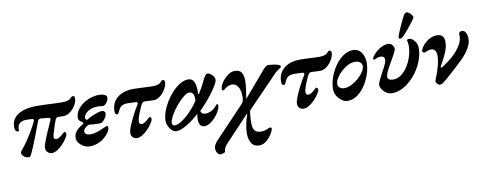

<svg xmlns="http://www.w3.org/2000/svg" viewBox="-76 -1070 4393 1745"><g transform="rotate(-10 2120.5 -197.5)"><path d="M125.2 14.6Q101 14.6 85.6 5.9Q70.2 -2.7 63.4 -13.8Q56.6 -24.9 56.8 -29.9V-45.8Q94.7 -90.7 125.1 -136Q155.5 -181.3 179.7 -223.1Q203.9 -265 220.6 -300.4Q225.1 -308.5 221.4 -314.9Q217.7 -321.4 207.6 -322.4L167.6 -324.4Q124.2 -326.9 98.9 -309.5Q73.5 -292.2 72.6 -255.4Q72.5 -248.4 73.5 -240.8Q74.5 -233.3 61.9 -233.3Q52 -233.3 43.3 -244.4Q34.6 -255.5 34.6 -275.4Q34.6 -327.4 62.3 -362Q90 -396.5 144.1 -414.3Q198.2 -432.1 276.8 -432.1Q307.8 -432.1 348.7 -430.2Q389.6 -428.3 431.4 -426.4Q473.2 -424.5 505.4 -424.5Q528.6 -424.5 547.3 -428.6Q565.9 -432.6 575.6 -439.8Q586.5 -447.4 592.7 -455.3Q599 -463.1 605.3 -463.1Q615.7 -463.1 620.9 -458.3Q626 -453.5 626 -439.8Q626 -421 616.1 -397.2Q606.2 -373.4 587.7 -351.1Q569.3 -328.7 544.8 -313.8Q520.3 -298.8 491.7 -298.8Q479.4 -298.8 469.3 -299.4Q459.2 -300 449 -300Q438 -300 430.4 -294.7Q422.8 -289.5 418.1 -279.2Q410 -259.8 402.2 -235.2Q394.3 -210.6 387.3 -187.1Q380.2 -163.6 375.5 -148.3Q368.8 -124.5 375.1 -114.5Q381.4 -104.5 395 -104.5Q408.4 -104.5 426.2 -116Q444 -127.5 454.8 -138.3Q460.7 -144.2 467.1 -149.6Q473.4 -155.1 474.4 -155.1Q491.1 -155.1 491.1 -135.3Q491.1 -121.8 475.8 -97.1Q460.5 -72.5 436.3 -46.7Q412 -20.9 384.8 -3.5Q357.7 14 334 14Q307 14 288.8 -8.3Q270.5 -30.6 282.2 -70.4Q289.5 -93 300.3 -120.5Q311.2 -148 323.8 -177.6Q336.5 -207.2 348.9 -234.2Q361.4 -261.1 370.2 -282.1Q374.8 -291.7 372.1 -298.5Q369.5 -305.3 361.2 -306.3L286.1 -313.9Q276.6 -314.9 269.2 -309Q261.7 -303 257.7 -292.6Q229 -214.4 209.5 -164.5Q190 -114.7 177.5 -84.2Q165 -53.8 154.6 -31.4Q147.4 -16.5 139.6 -0.9Q131.9 14.6 125.2 14.6Z M681 14Q655.4 14 629.3 0Q603.2 -14 585.6 -35.9Q568 -57.7 568 -81.1Q568 -108.6 579.3 -128.8Q590.6 -149 609.4 -165.1Q628.1 -181.1 650.5 -192.8Q657.7 -196.9 659.5 -203.5Q661.2 -210 654.4 -214Q640.6 -222.9 629.8 -233Q619.1 -243.2 619.1 -259.2Q619.1 -295.6 639.1 -327Q659.2 -358.5 692.3 -382.4Q725.4 -406.3 765.7 -419.6Q806 -432.9 845.6 -432.9Q874.9 -432.9 895.4 -423.3Q915.9 -413.8 915.9 -396.4Q915.9 -381.6 907.7 -365.7Q899.4 -349.7 887.3 -338.4Q875.2 -327 863.1 -327Q852.3 -327 837.4 -329.3Q822.4 -331.5 811.8 -330.7Q771.3 -329.9 742.7 -316.3Q714.1 -302.8 698.8 -284.2Q683.6 -265.7 683.6 -249.8Q683.6 -238.8 688.7 -233.9Q693.8 -229 702.2 -229Q716 -239 743.3 -251.8Q770.7 -264.5 799.7 -274.2Q828.8 -284 846.1 -284Q857 -284 866.2 -275.5Q875.4 -267 875.4 -259Q875.4 -243 865 -223.3Q854.5 -203.6 839.8 -189.9Q825 -176.2 811.3 -176.2Q786.7 -176.2 757.9 -177.7Q729.2 -179.3 709.5 -181.7Q694.9 -177.8 682.3 -168.4Q669.8 -159 662.2 -148.5Q654.7 -137.9 654.7 -128.8Q654.7 -114 667.4 -103.5Q680.1 -93.1 710.8 -93.1Q733.9 -93.1 758.9 -100.4Q783.8 -107.8 806.3 -117.3Q828.8 -126.7 844.5 -134.1Q860.1 -141.4 864.6 -141.4Q876.9 -141.4 876.9 -127.4Q876.9 -107.4 861.8 -83.5Q846.8 -59.6 819.9 -37.1Q793 -14.6 757.8 -0.3Q722.5 14 681 14Z M1119.4 14Q1090 14 1073.8 -8.6Q1057.6 -31.3 1070.6 -73.5Q1077.7 -96.2 1090 -124.8Q1102.4 -153.3 1117.3 -183.3Q1132.2 -213.3 1147.3 -240.2Q1162.5 -267 1174.5 -285.4Q1180.3 -295 1177.4 -301.9Q1174.6 -308.8 1165.5 -309.6L1096.9 -312.2Q1057.8 -314.2 1034.9 -301.7Q1012 -289.2 994.7 -245.1Q992.1 -238.1 986.9 -233.8Q981.8 -229.5 974.2 -229.5Q966.7 -229.5 962.1 -239.4Q957.5 -249.3 957.5 -261.8Q957.5 -314.7 982.7 -352.5Q1007.9 -390.3 1053.7 -411Q1099.4 -431.7 1160.8 -431.7Q1185.6 -431.7 1218.3 -430.3Q1251 -428.9 1283 -427Q1315 -425.2 1336 -425.2Q1359.3 -425.2 1378 -429.1Q1396.7 -433 1406.3 -440.5Q1417.1 -448.5 1423.4 -456.6Q1429.6 -464.8 1435.9 -464.8Q1446.4 -464.8 1451.6 -459.9Q1456.8 -455.1 1456.8 -441.4Q1456.8 -422.6 1446.3 -398.6Q1435.8 -374.5 1417.6 -351.8Q1399.4 -329 1375.9 -313.9Q1352.4 -298.8 1326.3 -298.8Q1308.9 -298.8 1292.6 -299.7Q1276.4 -300.7 1263.9 -301.5Q1251.3 -302.3 1244.1 -302.3Q1224.2 -302.3 1213.3 -281.5Q1205.4 -267 1197.4 -249Q1189.5 -231 1182 -212.3Q1174.4 -193.7 1168.8 -176.5Q1163.1 -159.3 1160.6 -146.5Q1156.6 -122.7 1163 -113.4Q1169.4 -104 1183 -104Q1196.4 -104 1213.5 -115.3Q1230.6 -126.6 1241.4 -137.4Q1247.3 -143.3 1253.6 -148.7Q1260 -154.2 1261 -154.2Q1277.6 -154.2 1277.6 -134.4Q1277.6 -120.9 1261.9 -96.4Q1246.3 -71.9 1222.3 -46.3Q1198.3 -20.7 1170.7 -3.4Q1143.2 14 1119.4 14Z M1484.7 14.2Q1459.5 14.2 1440.4 -3.7Q1421.4 -21.6 1410.4 -46.6Q1399.4 -71.7 1399.4 -93.1Q1399.4 -132.3 1415.2 -178Q1431 -223.6 1458.1 -268.1Q1485.1 -312.6 1519.8 -349.3Q1554.5 -386 1592.2 -408.2Q1630 -430.3 1666.3 -430.3Q1696.5 -430.3 1711.3 -410.8Q1726 -391.2 1731.1 -359.2Q1736.3 -327.2 1734.6 -288.1Q1734.6 -283.5 1737.4 -282.2Q1740.1 -281 1743.5 -287.3Q1766.5 -323.6 1785.6 -361.1Q1804.6 -398.6 1816.8 -423.2Q1824.2 -435.7 1832.8 -444.3Q1841.4 -452.9 1848.9 -452.9Q1861.2 -452.9 1875.7 -442.5Q1890.1 -432.1 1901.2 -416.6Q1912.2 -401.1 1912.2 -385.6Q1912.2 -382 1911.7 -378.8Q1911.2 -375.5 1910.2 -372.5Q1905.4 -352.6 1879.3 -312.4Q1853.1 -272.3 1813.3 -223.9Q1773.5 -175.6 1726.2 -128.3Q1731.3 -109.5 1744 -103.1Q1756.8 -96.7 1771.1 -96.7Q1793.5 -96.7 1819.3 -108.3Q1845 -120 1863.4 -140.3Q1872.5 -150.4 1877.9 -157Q1883.4 -163.5 1884.7 -163.5Q1889.6 -163.5 1893 -160.8Q1896.5 -158.2 1896.5 -152.9Q1896.5 -130 1881.8 -101.3Q1867.1 -72.7 1843.6 -46.5Q1820.1 -20.4 1793 -3.2Q1765.9 14 1741.9 14Q1717.4 14 1704 -2.9Q1690.5 -19.8 1689.7 -51.7Q1688.9 -64.6 1690.6 -78.6Q1692.2 -92.6 1695.4 -108.1Q1663.9 -78.2 1624.7 -49.9Q1585.5 -21.7 1548.2 -3.8Q1510.9 14.2 1484.7 14.2ZM1475.6 -40Q1499.9 -40 1531.8 -59Q1563.7 -78 1597.6 -108.9Q1631.4 -139.8 1660.8 -175.3Q1671.6 -189 1681.8 -202.7Q1692.1 -216.4 1699.7 -230.4Q1702.1 -270 1691.2 -290.6Q1680.3 -311.2 1654.7 -311.2Q1635.8 -311.2 1610.1 -291.9Q1584.4 -272.7 1556.8 -243Q1529.1 -213.2 1505.3 -179.6Q1481.4 -146.1 1466.8 -115.9Q1452.1 -85.8 1452.1 -67.2Q1452.1 -54.5 1458.4 -47.2Q1464.8 -40 1475.6 -40Z M1838.8 291Q1827.4 291 1818.6 281.4Q1809.7 271.7 1804.4 258.2Q1799.1 244.6 1799.1 233.4Q1799.1 217.8 1806.8 200Q1814.4 182.1 1837 159L2106.8 -125.6Q2120.3 -140.1 2123.6 -155.5Q2126.9 -171 2126.9 -190.7Q2126.9 -253.5 2104.9 -284.7Q2082.9 -316 2049.7 -316Q2018.4 -316 1984.2 -289.2Q1977.4 -284.2 1973.5 -280.3Q1969.6 -276.4 1964.3 -276.4Q1952.5 -276.4 1953.4 -295.9Q1954.1 -312.8 1966.7 -335.6Q1979.2 -358.5 1999.6 -380.9Q2020 -403.3 2045.4 -418.1Q2070.7 -432.9 2097 -432.9Q2142.4 -432.9 2159.3 -404.6Q2176.2 -376.2 2176.3 -331.7Q2176.5 -304 2170.8 -257.6Q2165.1 -211.3 2157.2 -164.6L2348.6 -388.7Q2372.9 -417.4 2383.9 -425.1Q2394.8 -432.9 2404.5 -432.9Q2410 -432.9 2428.1 -431.5Q2446.1 -430 2467 -426.2Q2487.8 -422.4 2502.7 -416.3Q2517.6 -410.1 2517.6 -399.7Q2517.6 -390.2 2497.7 -379.8Q2477.8 -369.5 2458 -349.4L2180.8 -62.5Q2174.5 -56.8 2172.8 -50.2Q2171 -43.6 2169.2 -31.8Q2166 -6.9 2164.4 14.9Q2162.7 36.8 2162.9 55.4Q2163.1 94.5 2172.3 115.4Q2181.6 136.3 2199.4 144Q2217.3 151.6 2242.9 151.6Q2259.3 151.6 2275.9 146.7Q2292.5 141.7 2305.6 135.6Q2313.1 132.5 2317.9 130.7Q2322.6 128.9 2325.4 128.9Q2330.2 128.9 2334.5 131.4Q2338.7 134 2338.1 143.5Q2336 156.6 2324.6 178Q2313.2 199.4 2295 221.2Q2276.7 243 2253.1 257.8Q2229.4 272.7 2201.8 272.7Q2152.2 272.9 2129.9 236.7Q2107.6 200.5 2107.8 145Q2108 103.7 2118 57.7Q2127.9 11.7 2142.4 -29.3H2137.9L1926.2 195.4Q1903.7 218.2 1893.9 236.1Q1884.1 254.1 1884.6 271.7Q1884.8 278.4 1876 282.7Q1867.2 287 1856 289Q1844.8 291 1838.8 291Z M2657.4 14Q2628 14 2611.8 -8.6Q2595.6 -31.3 2608.6 -73.5Q2615.7 -96.2 2628 -124.8Q2640.4 -153.3 2655.3 -183.3Q2670.2 -213.3 2685.3 -240.2Q2700.5 -267 2712.5 -285.4Q2718.3 -295 2715.4 -301.9Q2712.6 -308.8 2703.5 -309.6L2634.9 -312.2Q2595.8 -314.2 2572.9 -301.7Q2550 -289.2 2532.7 -245.1Q2530.1 -238.1 2524.9 -233.8Q2519.8 -229.5 2512.2 -229.5Q2504.7 -229.5 2500.1 -239.4Q2495.5 -249.3 2495.5 -261.8Q2495.5 -314.7 2520.7 -352.5Q2545.9 -390.3 2591.7 -411Q2637.4 -431.7 2698.8 -431.7Q2723.6 -431.7 2756.3 -430.3Q2789 -428.9 2821 -427Q2853 -425.2 2874 -425.2Q2897.3 -425.2 2916 -429.1Q2934.7 -433 2944.3 -440.5Q2955.1 -448.5 2961.4 -456.6Q2967.6 -464.8 2973.9 -464.8Q2984.4 -464.8 2989.6 -459.9Q2994.8 -455.1 2994.8 -441.4Q2994.8 -422.6 2984.3 -398.6Q2973.8 -374.5 2955.6 -351.8Q2937.4 -329 2913.9 -313.9Q2890.4 -298.8 2864.3 -298.8Q2846.9 -298.8 2830.6 -299.7Q2814.4 -300.7 2801.9 -301.5Q2789.3 -302.3 2782.1 -302.3Q2762.2 -302.3 2751.3 -281.5Q2743.4 -267 2735.4 -249Q2727.5 -231 2720 -212.3Q2712.4 -193.7 2706.8 -176.5Q2701.1 -159.3 2698.6 -146.5Q2694.6 -122.7 2701 -113.4Q2707.4 -104 2721 -104Q2734.4 -104 2751.5 -115.3Q2768.6 -126.6 2779.4 -137.4Q2785.3 -143.3 2791.6 -148.7Q2798 -154.2 2799 -154.2Q2815.6 -154.2 2815.6 -134.4Q2815.6 -120.9 2799.9 -96.4Q2784.3 -71.9 2760.3 -46.3Q2736.3 -20.7 2708.7 -3.4Q2681.2 14 2657.4 14Z M3059.2 14Q3037.6 14 3011.7 -3Q2985.7 -20 2967.3 -49.7Q2948.9 -79.4 2948.9 -115.4Q2948.9 -166.5 2968.1 -221.8Q2987.4 -277.1 3020.9 -325.2Q3054.5 -373.3 3097.8 -403.1Q3141.2 -432.9 3189.7 -432.9Q3222.9 -432.9 3245.7 -414Q3268.5 -395.2 3280.6 -364Q3292.6 -332.8 3292.6 -296Q3292.6 -261.6 3282.2 -220.5Q3271.8 -179.3 3251.5 -137.9Q3231.1 -96.5 3202.4 -62.1Q3173.7 -27.8 3137.9 -6.9Q3102 14 3059.2 14ZM3054.3 -105.5Q3083.7 -105.5 3118.2 -122.4Q3152.7 -139.3 3183.2 -165.9Q3213.7 -192.5 3233 -222.4Q3252.3 -252.3 3251.9 -278Q3248.5 -300.8 3231.7 -312.7Q3214.8 -324.6 3186.7 -324.6Q3152.7 -324.6 3119 -306.7Q3085.3 -288.8 3057 -261.7Q3028.7 -234.6 3011.6 -205.8Q2994.6 -177 2994.6 -154.3Q2994.7 -131.5 3011.5 -118.5Q3028.2 -105.5 3054.3 -105.5Z M3473 14.8Q3442.5 14.8 3416.5 -3.2Q3390.5 -21.2 3377.2 -46.6Q3363.9 -71.9 3370.4 -93.5Q3375.6 -108.4 3386.4 -130.6Q3397.3 -152.8 3410.6 -177.4Q3424 -202.1 3435.8 -224.2Q3447.5 -246.3 3453.5 -260.7Q3467.2 -295 3459 -312.7Q3450.8 -330.5 3426 -330.5Q3409.3 -330.5 3396.6 -326.3Q3383.9 -322.1 3376.1 -317.8Q3368.2 -313.5 3364.2 -313.5Q3358.4 -313.5 3356.5 -316Q3354.6 -318.5 3356.6 -326.3Q3362.4 -345.6 3386.7 -370.8Q3411.1 -395.9 3445.8 -414.4Q3480.5 -432.9 3515.3 -432.9Q3530.4 -432.9 3543 -422.1Q3555.5 -411.3 3561.7 -395.9Q3567.9 -380.6 3562.9 -366.2Q3556.7 -350.5 3542.3 -324.1Q3527.8 -297.8 3510.4 -268Q3493.1 -238.3 3478 -209.6Q3462.9 -180.9 3456.4 -159.7Q3448.3 -131.2 3461 -118.5Q3473.7 -105.7 3502.6 -105.7Q3543.4 -105.7 3578.1 -130.9Q3612.7 -156 3638.5 -196.8Q3664.3 -237.6 3679.3 -285.3Q3694.4 -332.9 3695.2 -378.7Q3695.2 -401.2 3691.6 -416.1Q3688 -431.1 3688.5 -435.9Q3689.9 -440.1 3695.3 -442.5Q3700.6 -445 3704.4 -445Q3724.4 -445 3741.6 -431.3Q3758.7 -417.6 3769.9 -395.7Q3781.1 -373.8 3781.1 -349.1Q3781.1 -298 3763.9 -246.6Q3746.6 -195.1 3716.2 -148Q3685.7 -100.8 3646.4 -64.4Q3607.2 -28 3562.8 -6.6Q3518.4 14.8 3473 14.8ZM3629.5 -460.6Q3621.5 -460.6 3619.1 -466.2Q3616.8 -471.7 3617.8 -478.2Q3619.3 -486.7 3629.2 -511.5Q3639.1 -536.2 3652.8 -566.8Q3666.4 -597.4 3679.5 -624.7Q3692.5 -652 3700.1 -664.8Q3707.6 -676.5 3712.5 -681.1Q3717.3 -685.7 3728.4 -685.7Q3740 -685.7 3752.4 -675.2Q3764.7 -664.7 3773.5 -652.1Q3782.2 -639.5 3782.2 -632.3Q3782.2 -627 3768.8 -608Q3755.4 -588.9 3735.5 -563.8Q3715.7 -538.7 3696.1 -515.9Q3676.4 -493.2 3663.2 -479.7Q3656.5 -473.1 3647.2 -466.9Q3638 -460.6 3629.5 -460.6Z M3911.4 14Q3905.9 14 3897.1 7.5Q3888.2 1.1 3882.2 -8.2Q3876.2 -17.5 3878.2 -25.3Q3881.7 -38.8 3886.5 -50Q3891.3 -61.3 3896.8 -76.6Q3923.4 -146.7 3932.7 -200.4Q3942 -254.1 3931.7 -284.8Q3921.3 -315.5 3888.3 -315.5Q3875.3 -315.5 3861.8 -311.1Q3848.4 -306.6 3838.4 -302.2Q3828.4 -297.7 3823.5 -297.7Q3816.9 -297.7 3810.2 -305.6Q3803.4 -313.4 3808.3 -324.5Q3818.2 -349 3840.5 -374Q3862.7 -399 3895.2 -416Q3927.6 -432.9 3967.2 -432.9Q3993.2 -432.9 4011.5 -416Q4029.8 -399 4029.8 -359.5Q4029.8 -314.9 4008.8 -265.5Q3987.8 -216.2 3949.2 -148.3Q3948.2 -145.1 3947.7 -141Q3947.1 -136.9 3951.1 -136.9Q3954.1 -136.9 3957.9 -138.1Q3961.7 -139.3 3970.9 -145.1Q4024.3 -179.8 4061 -212.9Q4097.7 -246 4120.4 -276.3Q4143.1 -306.7 4154 -333Q4164.9 -359.4 4165.7 -380.2Q4165.7 -388.7 4165.3 -396Q4165 -403.4 4165 -408.2Q4165 -417.5 4171.9 -424.9Q4178.7 -432.2 4193.1 -432.2Q4217.5 -432.2 4229.3 -407.5Q4241 -382.8 4241 -354.2Q4241 -322.7 4228.6 -293.1Q4216.1 -263.4 4193.5 -233Q4170.9 -202.5 4139.1 -171.1Q4107.3 -139.7 4068.8 -105Q4030.3 -70.2 3986.4 -31.4Q3961.4 -9.9 3945.4 2Q3929.4 14 3911.4 14Z"/></g></svg>

Font: EB Garamond
Style: Italic
Weight: 400
Italic angle: -17.2°
Designer: Georg Duffner and Octavio Pardo
Foundry: Georg Duffner
Version: Version 1.001